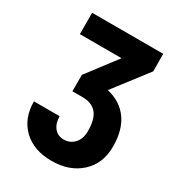

<svg xmlns="http://www.w3.org/2000/svg" viewBox="-174 -817 853 932"><g transform="rotate(30 253.0 -350.5)"><path d="M68.4 -591.3V-710.9H466.8L467.3 -612.8L321.8 -423.8Q397.5 -406.7 439.2 -349.9Q481 -293 481 -198.2Q481 -103.5 418.7 -46.6Q356.4 10.3 256.8 10.3Q157.2 10.7 97.7 -45.9Q38.6 -102.5 38.6 -197.3H182.6Q182.6 -158.7 202.1 -133.8Q221.7 -108.9 256.3 -108.9Q291 -108.9 314.5 -134.3Q337.9 -159.7 337.9 -201.7Q337.9 -272 311 -302.5Q284.2 -333 232.9 -333H175.8V-424.8L302.2 -591.3Z"/></g></svg>

Font: RobotoCondensed-Bold
Style: Bold
Weight: 700
Designer: Google
Version: Version 2.001240; 2014